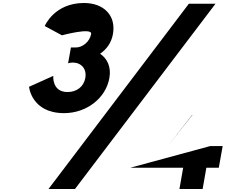

<svg xmlns="http://www.w3.org/2000/svg" viewBox="-20 -1263 1508 1283"><path d="M394 -1027C394 -1027 597 -1082 589 -1036C580 -984 531 -946 489 -946H454L435 -840C435 -840 450 -845 466 -845C523 -845 561 -803 550 -742C539 -681 490 -648 431 -648C326 -648 336 -756 336 -756L174 -683C174 -683 190 -507 408 -507C558 -507 687 -606 711 -742C724 -816 697 -871 649 -904C693 -934 725 -978 735 -1037C756 -1158 675 -1243 541 -1243C342 -1243 279 -1089 279 -1089ZM1420 -1238H1242L304 0H481ZM1385 -287 850 -142H1204L1179 0H1334L1359 -142H1442L1468 -287ZM1266 -495 1101 -287 1264 -495Z"/></svg>

Font: Hussar Dziwak
Style: Kur
Weight: 400
Version: Version 1.022